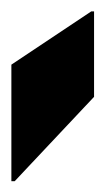

<svg xmlns="http://www.w3.org/2000/svg" viewBox="58 -814 189 346"><g transform="rotate(-90 153.0 -640.5)"><path d="M152 -566 0 -709V-715H210L306 -571V-566Z"/></g></svg>

Font: Saira SemiExpanded Black
Style: Regular
Weight: 900
Width: 6
Designer: Hector Gatti with collaboration of the Omnibus-Type team
Foundry: Omnibus-Type
Version: Version 1.101